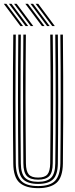

<svg xmlns="http://www.w3.org/2000/svg" viewBox="-24 -982 396 1009"><path d="M176.2 6.8Q110.8 6.8 78.6 -22Q46.5 -50.8 45.8 -122.8Q45 -193 44.4 -275.4Q43.8 -357.8 43.8 -446.5Q43.8 -535.2 44.2 -625.1Q44.8 -715 45.8 -800H59Q58.2 -722.8 57.8 -634.8Q57.2 -546.8 57.2 -456.1Q57.2 -365.5 57.8 -280.4Q58.2 -195.2 59 -124Q59.8 -60.8 86.4 -32.5Q113 -4.2 176.2 -4.2Q239.5 -4.2 265.9 -32.5Q292.2 -60.8 293.2 -124Q294 -193.8 294.5 -276Q295 -358.2 295 -447.1Q295 -536 294.6 -625.8Q294.2 -715.5 293.2 -800H306.5Q307.5 -697.2 308 -581.4Q308.5 -465.5 308.1 -348Q307.8 -230.5 306.5 -122.8Q305.5 -50 273.2 -21.6Q241 6.8 176.2 6.8ZM176.2 -15.5Q123.5 -15.5 98.1 -39Q72.8 -62.5 72.2 -123Q71.5 -200.8 71 -284Q70.5 -367.2 70.5 -453.5Q70.5 -539.8 71 -626.9Q71.5 -714 72.2 -800H85.5Q84.8 -720 84.2 -633Q83.8 -546 83.8 -457.6Q83.8 -369.2 84.2 -284.4Q84.8 -199.5 85.5 -123.2Q86 -69.5 107.5 -48Q129 -26.5 176.2 -26.5Q223 -26.5 244.5 -47.9Q266 -69.2 266.5 -123.2Q267.5 -199 268 -282.2Q268.5 -365.5 268.5 -452.8Q268.5 -540 268 -627.8Q267.5 -715.5 266.5 -800H280Q280.8 -719 281.2 -632Q281.8 -545 281.8 -457Q281.8 -369 281.2 -284.2Q280.8 -199.5 280 -123Q279.2 -63 254.4 -39.2Q229.5 -15.5 176.2 -15.5ZM176.2 -37.8Q135.8 -37.8 117.5 -56.6Q99.2 -75.5 98.8 -123.8Q97.8 -216.8 97.4 -330.6Q97 -444.5 97.2 -565.4Q97.5 -686.2 98.8 -800H112Q111.2 -718.5 110.8 -637.2Q110.2 -556 110.2 -472.9Q110.2 -389.8 110.8 -303Q111.2 -216.2 112.2 -123.8Q112.8 -82.2 127 -65.5Q141.2 -48.8 176.2 -48.8Q211.2 -48.8 225.2 -65.5Q239.2 -82.2 239.8 -123.8Q241.5 -253 241.9 -364.8Q242.2 -476.5 241.8 -582.5Q241.2 -688.5 240 -800H253.2Q254.2 -723.2 254.8 -635.5Q255.2 -547.8 255.2 -457.5Q255.2 -367.2 254.8 -281.6Q254.2 -196 253.2 -123.8Q252.8 -74.8 234.4 -56.2Q216 -37.8 176.2 -37.8ZM137.5 -845 50 -962H63.5L150.8 -845ZM83.5 -845 -4 -962H9.5L97 -845ZM110.5 -845 23 -962H36.5L124 -845ZM250.5 -845 163.2 -962H176.8L264 -845ZM196.5 -845 109.2 -962H122.8L210 -845ZM223.5 -845 136.2 -962H149.8L237 -845Z"/></svg>

Font: Big Shoulders Inline Display Thin
Style: Regular
Weight: 400
Version: Version 2.002